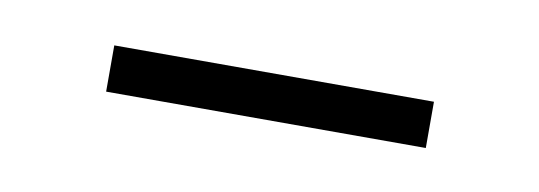

<svg xmlns="http://www.w3.org/2000/svg" viewBox="-24 -359 390 139"><g transform="rotate(10 171.5 -289.0)"><path d="M54 -272V-306H289V-272Z"/></g></svg>

Font: Display Extralight
Style: Regular
Weight: 200
Designer: Latin by Veronika Burian and Jose Scaglione. Greek by Irene Vlachou. Cyrillic by Vera Evstafieva.
Foundry: TypeTogether
Version: Version 3.002